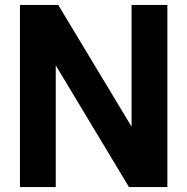

<svg xmlns="http://www.w3.org/2000/svg" viewBox="-20 -760 761 780"><path d="M61 0V-740H216.5L514.5 -245.5V-740H660V0H504L206.5 -494.5V0Z"/></svg>

Font: Encode Sans SemiCondensed SemiCondensed
Style: Bold
Weight: 700
Width: 4
Designer: Multiple Designers
Foundry: Impallari Type
Version: Version 3.000; ttfautohint (v1.8.3) -l 8 -r 50 -G 200 -x 14 